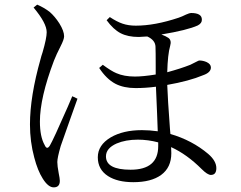

<svg xmlns="http://www.w3.org/2000/svg" viewBox="-20 -768 1040 829"><path d="M211.9 41Q188.5 41 165 3.9Q142.6 -31.2 127.9 -87.9Q109.4 -156.2 109.4 -230.5Q109.4 -351.6 155.3 -513.7Q157.2 -522.5 164.1 -543Q181.6 -603.5 181.6 -628.9Q181.6 -668 125 -735.4L140.6 -748Q169.9 -735.4 194.3 -716.8Q216.8 -697.3 236.3 -667Q256.8 -633.8 256.8 -611.3Q256.8 -597.7 241.2 -567.4Q223.6 -533.2 212.9 -505.9Q152.3 -345.7 152.3 -243.2Q152.3 -177.7 172.9 -141.6Q182.6 -119.1 195.3 -139.6Q210 -164.1 272.5 -306.6Q287.1 -340.8 292 -352.5L314.5 -341.8Q306.6 -320.3 284.2 -256.8Q250 -161.1 242.2 -137.7Q227.5 -86.9 227.5 -68.4Q227.5 -51.8 233.4 -20.5Q238.3 2.9 238.3 12.7Q238.3 41 211.9 41ZM555.7 18.6Q487.3 18.6 446.3 -7.8Q402.3 -36.1 402.3 -88.9Q402.3 -141.6 458 -174.8Q511.7 -206.1 592.8 -206.1Q625 -206.1 661.1 -201.2Q660.2 -225.6 658.2 -279.3Q654.3 -359.4 653.3 -393.6Q608.4 -387.7 565.4 -387.7Q514.6 -387.7 478.5 -406.2Q439.5 -426.8 408.2 -474.6L423.8 -488.3Q460.9 -460.9 482.4 -452.1Q515.6 -437.5 562.5 -437.5Q597.7 -437.5 652.3 -446.3Q652.3 -458 652.3 -481.4Q652.3 -547.9 651.4 -566.4Q650.4 -594.7 616.2 -610.4Q615.2 -610.4 613.3 -610.4Q588.9 -608.4 579.1 -608.4Q532.2 -608.4 501 -624.5Q469.7 -640.6 440.4 -680.7L454.1 -694.3Q485.4 -673.8 508.8 -666Q534.2 -657.2 566.4 -657.2Q648.4 -657.2 751 -691.4Q765.6 -696.3 783.2 -705.1Q798.8 -711.9 804.7 -711.9Q851.6 -711.9 851.6 -683.6Q852.5 -668 834 -658.2Q789.1 -637.7 676.8 -619.1Q695.3 -612.3 707 -604.5Q721.7 -593.8 714.8 -570.3Q704.1 -533.2 702.1 -456.1Q759.8 -471.7 801.8 -488.3Q814.5 -494.1 829.1 -502Q837.9 -506.8 840.8 -506.8Q856.4 -506.8 872.1 -500Q890.6 -491.2 890.6 -476.6Q890.6 -455.1 857.4 -443.4Q796.9 -418 702.1 -401.4Q704.1 -342.8 713.9 -210.9Q714.8 -196.3 715.8 -189.5Q809.6 -162.1 878.9 -103.5Q914.1 -73.2 914.1 -42Q914.1 -12.7 890.6 -12.7Q876 -12.7 850.6 -38.1Q787.1 -101.6 718.8 -132.8Q719.7 -123 719.7 -106.4Q719.7 -44.9 675.8 -12.7Q632.8 18.6 555.7 18.6ZM543.9 -35.2Q663.1 -35.2 663.1 -136.7V-153.3Q619.1 -165 575.2 -165Q522.5 -165 483.4 -148.4Q437.5 -127.9 437.5 -92.8Q437.5 -35.2 543.9 -35.2Z"/></svg>

Font: Bpmf Zihi Only R
Style: R
Weight: 400
Foundry: But Ko
Version: Version 1.320